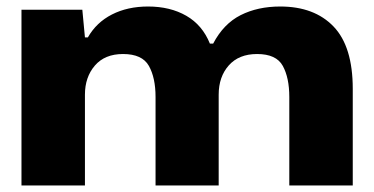

<svg xmlns="http://www.w3.org/2000/svg" viewBox="-20 -570 1150 590"><path d="M46 0V-540H233L241 -455H250Q276 -501 324 -525.5Q372 -550 435 -550Q503 -550 552.5 -521.5Q602 -493 625 -436H635Q667 -497 719.5 -523.5Q772 -550 841 -550Q946 -550 1005 -488.5Q1064 -427 1064 -297V0H869V-272Q869 -331 849 -367.5Q829 -404 770 -404Q714 -404 683 -369Q652 -334 652 -279V0H458V-272Q458 -331 437.5 -367.5Q417 -404 358 -404Q302 -404 271.5 -368.5Q241 -333 241 -279V0Z"/></svg>

Font: Mona Sans Expanded ExtraBold
Style: Regular
Weight: 800
Width: 7
Designer: Deni Anggara
Foundry: GitHub
Version: Version 1.001; ttfautohint (v1.8.4.7-5d5b);gftools[0.9.33]